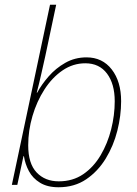

<svg xmlns="http://www.w3.org/2000/svg" viewBox="-20 -780 579 810"><path d="M227 10Q180 10 149 -9Q118 -28 102 -58Q86 -88 81 -121H79L53 0H30L191 -760H217L171 -543Q164 -512 154.5 -469.5Q145 -427 135 -389H137Q155 -423 185 -457.5Q215 -492 255.5 -515Q296 -538 345 -538Q412 -538 451.5 -487Q491 -436 491 -353Q491 -292 475 -228.5Q459 -165 426 -111Q393 -57 343.5 -23.5Q294 10 227 10ZM228 -15Q287 -15 331 -45Q375 -75 404.5 -125Q434 -175 449 -234.5Q464 -294 464 -353Q464 -426 431.5 -469.5Q399 -513 340 -513Q288 -513 244 -483Q200 -453 167.5 -402.5Q135 -352 117 -290.5Q99 -229 99 -167Q99 -90 134.5 -52.5Q170 -15 228 -15Z"/></svg>

Font: Noto Sans Disp Thin
Style: Italic
Weight: 100
Italic angle: -12°
Designer: Monotype Design Team
Foundry: Monotype Imaging Inc.
Version: Version 2.000;GOOG;noto-source:20170915:90ef993387c0